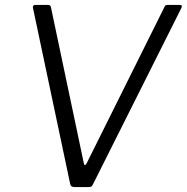

<svg xmlns="http://www.w3.org/2000/svg" viewBox="-20 -762 761 782"><path d="M713 -742Q724 -742 719 -730L359 -12Q355 -4 351.5 -2Q348 0 339 0H286Q277 0 272.5 -2.5Q268 -5 266 -12L114 -731Q113 -742 124 -742H175Q187 -742 188 -730L321 -99Q324 -81 333 -97L650 -734Q652 -739 655 -740.5Q658 -742 663 -742H713Z"/></svg>

Font: Libre Franklin Light
Style: Italic
Weight: 300
Italic angle: -8°
Designer: Pablo Impallari, Rodrigo Fuenzalida, Nhung Nguyen
Foundry: Impallari Type
Version: Version 3.000